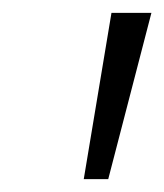

<svg xmlns="http://www.w3.org/2000/svg" viewBox="-20 -734 255 298"><path d="M110 -456 153 -714H215L148 -456Z"/></svg>

Font: Noto Sans UI Light
Style: Italic
Weight: 300
Italic angle: -12°
Designer: Monotype Design Team
Foundry: Monotype Imaging Inc.
Version: Version 1.901